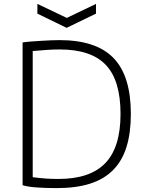

<svg xmlns="http://www.w3.org/2000/svg" viewBox="-20 -955 748 986"><path d="M172 -935 323 -863 473 -935V-885L322 -812L172 -885ZM271 11Q214 11 166.5 7.5Q119 4 96 -4V-737Q116 -740 141.5 -742Q167 -744 193 -745.5Q219 -747 243 -748Q267 -749 285 -749Q474 -749 563 -657Q652 -565 652 -370Q652 -272 629.5 -200Q607 -128 560 -81Q513 -34 441.5 -11.5Q370 11 271 11ZM280 -36Q443 -36 521 -117.5Q599 -199 599 -370Q599 -542 523.5 -621.5Q448 -701 287 -701Q273 -701 255 -700.5Q237 -700 218 -698.5Q199 -697 181 -695.5Q163 -694 148 -693V-45Q188 -40 216.5 -38Q245 -36 280 -36Z"/></svg>

Font: Encode Sans Normal
Style: ExtraLight
Weight: 200
Designer: Pablo Impallari, Andres Torresi
Foundry: Pablo Impallari, Andres Torresi
Version: Version 1.000; ttfautohint (v1.00) -l 8 -r 50 -G 200 -x 14 -